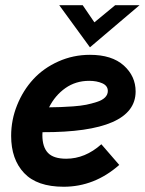

<svg xmlns="http://www.w3.org/2000/svg" viewBox="-20 -709 557 739"><path d="M517.1 -689 326.2 -526.9 208 -689H298.3L343.3 -623L423.3 -689ZM326.2 -498Q410.6 -498 456.3 -457Q502 -416 502 -356.9Q502 -199.2 143.6 -200.2Q143.1 -196.3 143.1 -189Q143.1 -143.1 164.6 -120.6Q186 -98.1 234.9 -98.1Q307.6 -98.1 370.1 -153.8L439 -74.2Q343.8 9.8 225.1 9.8Q122.6 9.8 72.8 -43Q22.9 -95.7 22.9 -186Q22.9 -247.6 45.9 -304.4Q68.8 -361.3 108.2 -404.1Q147.5 -446.8 204.6 -472.4Q261.7 -498 326.2 -498ZM168.9 -295.9Q194.8 -296.4 213.4 -296.9Q231.9 -297.4 261.7 -299.6Q291.5 -301.8 312 -305.9Q332.5 -310.1 353 -316.7Q373.5 -323.2 384.3 -334Q395 -344.7 395 -358.9Q395 -378.9 373.8 -388.4Q352.5 -397.9 323.2 -397.9Q271.5 -397.9 231.7 -369.9Q191.9 -341.8 168.9 -295.9Z"/></svg>

Font: HK Grotesk Legacy
Style: Bold Italic
Weight: 700
Italic angle: -13°
Designer: Alfredo Marco Pradil
Foundry: Hanken Design Co.
Version: Version 2.022;PS 002.022;hotconv 1.0.88;makeotf.lib2.5.64775